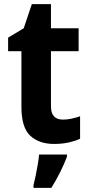

<svg xmlns="http://www.w3.org/2000/svg" viewBox="-20 -682 431 923"><path d="M283 -107Q303 -107 323.5 -111.5Q344 -116 365 -123V-15Q341 -4 309.5 3Q278 10 240 10Q168 10 125.5 -29.5Q83 -69 83 -168V-436H19V-501L94 -546L133 -662H225V-546H358V-436H225V-170Q225 -107 283 -107ZM302 71Q289 106 269.5 145Q250 184 227 221H141V208Q146 189 151.5 162.5Q157 136 161.5 109Q166 82 168 61H302Z"/></svg>

Font: Noto Sans Arabic SemCond
Style: Bold
Weight: 700
Width: 4
Designer: Monotype Design Team, Nadine Chahine, Nizar Qandah and Khaled Hosny
Foundry: Monotype Imaging Inc.
Version: Version 2.012; ttfautohint (v1.8.4.7-5d5b)